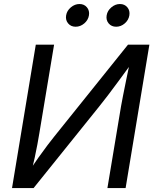

<svg xmlns="http://www.w3.org/2000/svg" viewBox="-20 -954 789 974"><path d="M617.2 0H524.9L594.2 -416Q597.7 -434.6 604 -468Q610.4 -501.5 619.9 -547.1Q629.4 -592.8 641.1 -648.9L656.7 -645.5Q612.3 -584.5 581.3 -542.5Q550.3 -500.5 527.3 -470.2Q504.4 -439.9 483.4 -414.1L150.4 0H41L161.6 -727.5H254.4L179.7 -278.8Q175.8 -254.9 169.9 -222.7Q164.1 -190.4 156 -153.6Q147.9 -116.7 137.2 -76.7L125 -80.1Q149.9 -119.1 174.8 -154.3Q199.7 -189.5 220.9 -217.3Q242.2 -245.1 255.9 -262.2L629.4 -727.5H737.8ZM569.3 -818.4Q545.4 -818.4 531.2 -835.2Q517.1 -852.1 521 -876Q524.9 -899.9 544.9 -916.7Q564.9 -933.6 588.4 -933.6Q612.3 -933.6 626.2 -916.7Q640.1 -899.9 636.2 -876Q632.3 -852.1 612.8 -835.2Q593.3 -818.4 569.3 -818.4ZM363.8 -818.4Q339.8 -818.4 325.7 -835.2Q311.5 -852.1 315.4 -876Q319.3 -899.9 339.4 -916.7Q359.4 -933.6 383.3 -933.6Q407.2 -933.6 421.1 -916.7Q435.1 -899.9 431.2 -876Q427.2 -852.1 407.5 -835.2Q387.7 -818.4 363.8 -818.4Z"/></svg>

Font: Inter 16pt
Style: Italic
Weight: 400
Italic angle: -9.3988°
Version: Version 4.001;git-66647c0bb